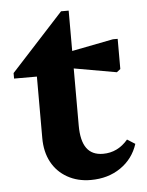

<svg xmlns="http://www.w3.org/2000/svg" viewBox="-49 -674 557 729"><g transform="rotate(-5 229.5 -310.0)"><path d="M268 14Q218 14 179 -8Q140 -30 119 -69Q98 -108 98 -161V-464L141 -395H11V-416L211 -634H240V-196Q240 -138 260.5 -109.5Q281 -81 323 -81Q379 -81 418 -127L448 -108Q430 -52 382 -19Q334 14 268 14ZM402 -385 198 -421V-472L398 -511H416V-396Z"/></g></svg>

Font: Platypi Light SemiBold
Style: Regular
Weight: 600
Version: Version 1.200